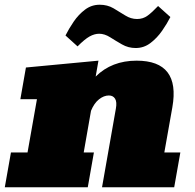

<svg xmlns="http://www.w3.org/2000/svg" viewBox="-30 -788 822 808"><path d="M-9.8 0 16.1 -146.5H85.9L125.5 -370.6H55.7L79.1 -503.9L384.3 -532.7L372.6 -465.8Q439.9 -532.7 544.9 -532.7Q730 -532.7 695.3 -336.4L661.6 -146.5H729L703.1 0H399.4L457.5 -330.1Q462.9 -358.9 454.3 -372.6Q445.8 -386.2 428.2 -386.2Q407.2 -386.2 386.7 -370.1Q366.2 -354 353 -321.8L322.3 -146.5H365.2L339.4 0ZM541 -585.9Q509.8 -585.9 483.4 -601.1Q457 -616.2 433.6 -631.1Q410.2 -646 387.2 -646Q367.7 -646 346.9 -634.5Q326.2 -623 296.4 -592.8L245.6 -638.7Q259.8 -667 280 -696.8Q300.3 -726.6 327.6 -747.3Q355 -768.1 389.6 -768.1Q421.9 -768.1 447.5 -753.2Q473.1 -738.3 496.8 -723.1Q520.5 -708 546.9 -708Q571.8 -708 590.8 -721.9Q609.9 -735.8 635.3 -762.7L687 -716.3Q673.3 -689 652.3 -658.7Q631.3 -628.4 603.5 -607.2Q575.7 -585.9 541 -585.9Z"/></svg>

Font: Bevan
Style: Italic
Weight: 400
Italic angle: -10°
Designer: Vernon Adams
Foundry: Vernon Adams
Version: Version 2.100; ttfautohint (v1.8.3)